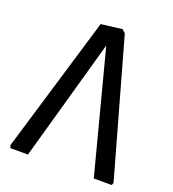

<svg xmlns="http://www.w3.org/2000/svg" viewBox="-137 -860 871 965"><g transform="rotate(20 299.0 -377.5)"><path d="M353 -755 371 -739 575 -13 570 0H474L287 -716L320 -705L122 0H28L23 -14L241 -741Z"/></g></svg>

Font: Fustat SemiBold
Style: Regular
Weight: 600
Designer: Mohamed Gaber, Khaled Hosny, Laura Garcia Mut
Foundry: Kief Type Foundry, Alif Type Foundry, Hard Type Foundry
Version: Version 1.007